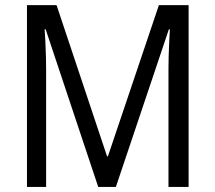

<svg xmlns="http://www.w3.org/2000/svg" viewBox="-20 -734 845 754"><path d="M365.7 0 159.2 -619.1H155.3Q157.2 -592.8 158.4 -565.4Q159.7 -538.1 160.4 -511.5Q161.1 -484.9 161.1 -461.4V0H85.9V-713.9H202.1L400.4 -120.1H403.8L604 -713.9H720.7V0H641.6V-463.4Q641.6 -485.8 642.3 -511.5Q643.1 -537.1 644.3 -564.5Q645.5 -591.8 647 -618.7H643.1L435.1 0Z"/></svg>

Font: Open Sans SemiCondensed
Style: Regular
Weight: 400
Width: 4
Designer: Monotype Design Team
Foundry: Monotype Imaging Inc.
Version: Version 3.000